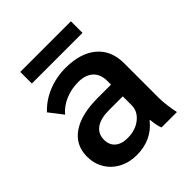

<svg xmlns="http://www.w3.org/2000/svg" viewBox="-183 -763 890 890"><g transform="rotate(-45 262.0 -317.5)"><path d="M34 -148Q34 -224 93.5 -265Q153 -306 262 -306H349V-329Q349 -374 323 -398Q297 -422 250 -422Q205 -422 165.5 -405.5Q126 -389 100 -358L48 -425Q86 -466 140 -488Q194 -510 254 -510Q352 -510 407 -463.5Q462 -417 462 -333V-103Q462 -82 466 -52.5Q470 -23 475 0H374Q365 -21 361 -63H359Q301 10 203 10Q154 10 115.5 -10.5Q77 -31 55.5 -67Q34 -103 34 -148ZM349 -171V-229H259Q204 -229 174.5 -208Q145 -187 145 -148Q145 -114 167 -95Q189 -76 229 -76Q280 -76 314.5 -103.5Q349 -131 349 -171ZM93 -645H425V-569H93Z"/></g></svg>

Font: Sarabun SemiBold
Style: Regular
Weight: 600
Designer: Suppakit Chalermlarp | Katatrad Co.,Ltd.
Foundry: Cadson Demak Co.,Ltd.
Version: Version 1.000; ttfautohint (v1.6)